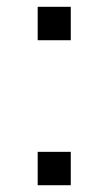

<svg xmlns="http://www.w3.org/2000/svg" viewBox="-20 -547 319 567"><path d="M189 0H91.3V-98.6H189ZM189 -428.2H91.3V-526.9H189Z"/></svg>

Font: Ufes Sans
Style: Regular
Weight: 400
Designer: Ricardo Esteves, Filipe Motta, Cassio Ferreira, Ana Quintelato & Breno Mello
Foundry: ProDesignUfes - Ricardo Esteves, Filipe Motta, Cassio Ferreira, Ana Quintelato & Breno Mello (This is a derivative work,
Version: Version 2.0